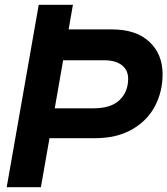

<svg xmlns="http://www.w3.org/2000/svg" viewBox="-20 -783 700 803"><path d="M8 0 142 -763H285L267 -660H448Q549 -660 604.5 -608.5Q660 -557 660 -472Q660 -400 628 -339Q596 -278 532 -241.5Q468 -205 376 -205H187L151 0ZM371 -330Q444 -330 480 -364.5Q516 -399 516 -454Q516 -489 490 -510Q464 -531 415 -531H244L209 -330Z"/></svg>

Font: Open Sauce Sans
Style: Bold Italic
Weight: 700
Italic angle: -10°
Designer: Alfredo Marco Pradil
Foundry: Creative Sauce Fz LLC
Version: Version 1.477